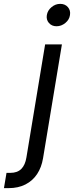

<svg xmlns="http://www.w3.org/2000/svg" viewBox="-116 -764 381 988"><path d="M116.2 -535.6H202.6L105.5 50.3Q97.7 97.2 75 131.6Q52.2 166 15.1 185.1Q-22 204.1 -71.8 204.1H-95.7L-82.5 125.5H-62.5Q-26.9 125.5 -6.6 105.5Q13.7 85.4 20 45.9ZM174.8 -628.9Q150.4 -628.9 135.7 -645.8Q121.1 -662.6 125 -686.5Q128.9 -710.4 149.2 -727.3Q169.4 -744.1 193.8 -744.1Q218.8 -744.1 233.4 -727.3Q248 -710.4 244.1 -686.5Q240.7 -662.6 220.2 -645.8Q199.7 -628.9 174.8 -628.9Z"/></svg>

Font: Inter 20pt
Style: Italic
Weight: 400
Italic angle: -9.3988°
Version: Version 4.001;git-66647c0bb